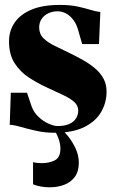

<svg xmlns="http://www.w3.org/2000/svg" viewBox="-20 -540 477 799"><path d="M206.5 12.5Q166.5 12.5 130 4.2Q93.5 -4 65 -12.2Q36.5 -20.5 20.5 -20.5L25 -154H92.5L111.5 -97.5Q121 -71.5 140.8 -53.2Q160.5 -35 182.5 -25.2Q204.5 -15.5 219.5 -15.5Q249 -15.5 268 -24Q287 -32.5 296.2 -47.2Q305.5 -62 305.5 -79.5Q305.5 -100 290.2 -114.5Q275 -129 245.5 -143.2Q216 -157.5 173 -177Q137 -193.5 101 -216.8Q65 -240 41.2 -276.5Q17.5 -313 17.5 -368Q17.5 -411.5 40.8 -445.8Q64 -480 110.8 -499.8Q157.5 -519.5 228.5 -519.5Q272 -519.5 303 -512.8Q334 -506 356.8 -499Q379.5 -492 397.5 -490L392 -356.5H322L307 -408.5Q300 -437 286.2 -455.8Q272.5 -474.5 255.2 -483.8Q238 -493 220 -493Q198 -493 180.5 -484.5Q163 -476 153 -460.8Q143 -445.5 143 -426Q143 -398.5 161 -380.8Q179 -363 207.8 -349.2Q236.5 -335.5 269 -319.5Q298 -305.5 325.5 -290Q353 -274.5 375.2 -255.8Q397.5 -237 410.5 -213.2Q423.5 -189.5 423.5 -158.5Q423.5 -113.5 401.2 -74.5Q379 -35.5 331.2 -11.5Q283.5 12.5 206.5 12.5ZM186 239.5Q167.5 239.5 149.8 236.2Q132 233 117.5 227V135Q125.5 137 135.8 138Q146 139 152 139Q185.5 139 208.5 127Q231.5 115 231.5 77.5Q231.5 63.5 227.2 48.2Q223 33 216.2 19.2Q209.5 5.5 201.5 -3L220 -6.5L235.5 -3Q247.5 7 264.5 28.5Q281.5 50 294.8 78.2Q308 106.5 308 138Q308 173 291.8 195.5Q275.5 218 247.8 228.8Q220 239.5 186 239.5Z"/></svg>

Font: Merriweather 144pt Black
Style: Regular
Weight: 900
Version: Version 2.100